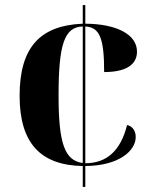

<svg xmlns="http://www.w3.org/2000/svg" viewBox="-20 -734 599 754"><path d="M305 -82V0H315V-82C449 -83 513 -143 513 -196C513 -220 500 -239 479 -243C454 -143 400 -93 315 -93V-630C372 -627 389 -583 389 -451C493 -451 518 -493 518 -531C518 -598 440 -640 315 -641V-714H305V-641C139 -634 57 -550 57 -358C57 -172 139 -85 305 -82ZM305 -630V-94C234 -103 210 -171 210 -359C210 -561 233 -628 305 -630Z"/></svg>

Font: Noto Serif Display
Style: Bold
Weight: 700
Designer: Monotype Design Team
Foundry: Monotype Imaging Inc.
Version: Version 2.009